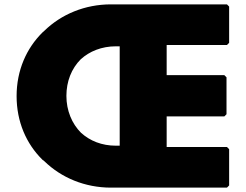

<svg xmlns="http://www.w3.org/2000/svg" viewBox="-20 -852 1125 879"><path d="M284 -413C284 -479 307 -538 350 -581C390 -617 445 -640 511 -640H528V-185H511C446 -185 392 -207 351 -244C309 -286 284 -346 284 -413ZM1019 -646 1029 -656V-822L1019 -832H488C369 -832 261 -787 183 -711L175 -704C101 -631 56 -530 56 -412C56 -295 100 -194 174 -121L176 -119H177L183 -114C261 -38 369 7 488 7H1019L1029 -3V-169L1019 -179H743V-319H1007L1017 -329V-498L1007 -508H743V-646Z"/></svg>

Font: Hussar Woodtype
Style: Ultra
Weight: 900
Foundry: Cannot Into Space Fonts
Version: Version 1.07